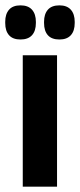

<svg xmlns="http://www.w3.org/2000/svg" viewBox="-28 -697 300 717"><path d="M57 0V-490.5H185V0ZM48.5 -549.5Q20 -549.5 5.8 -565.5Q-8.5 -581.5 -8.5 -611V-615.5Q-8.5 -644.5 5.8 -660.8Q20 -677 48.5 -677Q77 -677 91.5 -660.8Q106 -644.5 106 -615.5V-611Q106 -581.5 91.5 -565.5Q77 -549.5 48.5 -549.5ZM194 -549.5Q165 -549.5 150.8 -565.5Q136.5 -581.5 136.5 -611V-615.5Q136.5 -644.5 150.8 -660.8Q165 -677 194 -677Q222 -677 236.5 -660.8Q251 -644.5 251 -615.5V-611Q251 -581.5 236.5 -565.5Q222 -549.5 194 -549.5Z"/></svg>

Font: Anek Gujarati SemiBold
Style: Regular
Weight: 600
Designer: Mrunmayee Ghaisas (Gujarati), Yesha Goshar (Latin)
Foundry: Ek Type
Version: Version 1.003